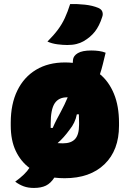

<svg xmlns="http://www.w3.org/2000/svg" viewBox="-20 -867 640 947"><path d="M326 -847Q361 -848 398.5 -844Q436 -840 465 -828Q481 -821 485 -808.5Q489 -796 484 -783Q470 -739 448 -711Q426 -683 391 -663Q377 -655 357.5 -650Q338 -645 312 -645Q290 -645 263 -648.5Q236 -652 214 -662Q245 -693 265.5 -720.5Q286 -748 300 -778.5Q314 -809 326 -847ZM301 -559Q320 -559 339 -557Q339 -564 340 -572Q342 -592 364 -605Q386 -618 430 -618Q450 -618 468 -615.5Q486 -613 501 -607Q494 -578 487.5 -551.5Q481 -525 473 -501Q517 -465 542 -404.5Q567 -344 567 -261V-247Q567 -126 495.5 -57Q424 12 299 12Q273 12 248 9Q230 37 206.5 48.5Q183 60 147 60Q119 60 97 52Q75 44 55 29Q106 -8 125 -39Q82 -71 57.5 -123Q33 -175 33 -248V-262Q33 -354 65.5 -420.5Q98 -487 158 -523Q218 -559 301 -559ZM311 -387Q269 -387 249.5 -357Q230 -327 230 -257V-246Q230 -240 230 -236H240Q249 -257 258.5 -275.5Q268 -294 279 -314Q299 -351 314 -387ZM323 -227Q295 -188 264 -161Q275 -160 290 -160Q331 -160 350.5 -181.5Q370 -203 370 -252V-263Q370 -285 369 -303H359Q351 -261 323 -227Z"/></svg>

Font: Recursive Mn Csl St Blk
Style: Regular
Weight: 900
Monospace: yes
Version: Version 1.079;hotconv 1.0.112;makeotfexe 2.5.65598; ttfautoh